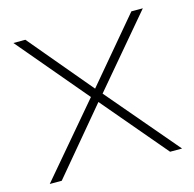

<svg xmlns="http://www.w3.org/2000/svg" viewBox="-85 -626 718 712"><g transform="rotate(-15 274.0 -270.0)"><path d="M21 0 252 -272 26 -540H72L275 -298L479 -540H523L297 -273L529 0H483L274 -247L67 0Z"/></g></svg>

Font: Encode Sans Expanded Expanded Thin
Style: Regular
Weight: 100
Width: 7
Designer: Multiple Designers
Foundry: Impallari Type
Version: Version 3.000; ttfautohint (v1.8.3) -l 8 -r 50 -G 200 -x 14 